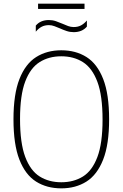

<svg xmlns="http://www.w3.org/2000/svg" viewBox="-20 -1025 673 1054"><path d="M316.5 9Q237 9 178 -28.2Q119 -65.5 86.5 -148.8Q54 -232 54 -370Q54 -508 86.8 -591.2Q119.5 -674.5 178.5 -711.8Q237.5 -749 316.5 -749Q396 -749 455 -711.8Q514 -674.5 546.5 -591.2Q579 -508 579 -370Q579 -232 546.2 -148.8Q513.5 -65.5 454.5 -28.2Q395.5 9 316.5 9ZM316.5 -24.5Q384.5 -24.5 435.2 -56Q486 -87.5 514.5 -162.8Q543 -238 543 -368Q543 -500.5 514.5 -576.2Q486 -652 435.2 -684Q384.5 -716 316.5 -716Q248.5 -716 197.8 -684.2Q147 -652.5 118.5 -577.5Q90 -502.5 90 -372Q90 -239.5 118.5 -163.8Q147 -88 197.8 -56.2Q248.5 -24.5 316.5 -24.5ZM384.5 -848.5Q364 -848.5 345.5 -854.8Q327 -861 309.5 -869Q294 -875.5 279 -881.2Q264 -887 248.5 -887Q225.5 -887 208.5 -878Q191.5 -869 176.5 -851V-884.5Q202 -915 248.5 -915Q269 -915 287.5 -908.5Q306 -902 323.5 -894.5Q339 -887.5 354 -882Q369 -876.5 384.5 -876.5Q407.5 -876.5 424.5 -885.5Q441.5 -894.5 457 -912.5V-879Q431 -848.5 384.5 -848.5ZM189 -976V-1005H444V-976Z"/></svg>

Font: Encode Sans Semi Condensed Thin
Style: Regular
Weight: 100
Width: 4
Designer: Multiple Designers
Foundry: Impallari Type
Version: Version 3.000; ttfautohint (v1.8.3) -l 8 -r 50 -G 200 -x 14 